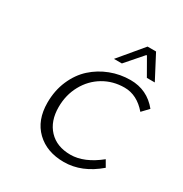

<svg xmlns="http://www.w3.org/2000/svg" viewBox="-169 -843 938 984"><g transform="rotate(30 300.0 -350.5)"><path d="M304.2 -573.2 421.9 -713.9H472.2L545.9 -573.2H499L441.9 -672.9H438L351.1 -573.2ZM345.2 13.2Q244.1 13.2 182.6 -46.1Q121.1 -105.5 121.1 -209Q121.1 -280.8 147 -340.6Q172.9 -400.4 216.3 -439.7Q259.8 -479 315.9 -500.5Q372.1 -522 433.1 -522Q531.7 -522 594.2 -444.8L557.1 -405.8Q499.5 -473.1 425.8 -473.1Q357.9 -473.1 302.2 -440.2Q246.6 -407.2 214.4 -348.6Q182.1 -290 182.1 -217.8Q182.1 -134.8 228.5 -85.4Q274.9 -36.1 356 -36.1Q437 -36.1 524.9 -106.9L546.9 -68.8Q451.2 13.2 345.2 13.2Z"/></g></svg>

Font: Office Code Pro D Light Italic
Style: Regular
Weight: 300
Italic angle: -9°
Designer: Nathan Rutzky & Paul D. Hunt
Foundry: Adobe Systems Incorporated
Version: Version 1.004;PS 001.004;hotconv 1.0.70;makeotf.lib2.5.58329